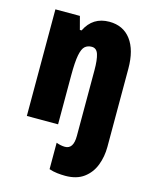

<svg xmlns="http://www.w3.org/2000/svg" viewBox="-119 -642 768 962"><g transform="rotate(15 264.5 -161.5)"><path d="M313 240Q293 240 271 237.5Q249 235 229 228V91Q253 100 274 100Q318 100 318 32V-308Q318 -363 309 -391Q300 -419 275 -419Q254 -419 240 -407Q226 -395 219 -359.5Q212 -324 212 -253V0H50V-553H177L195 -485H204Q242 -563 328 -563Q400 -563 440 -510Q480 -457 480 -360V45Q480 96 463 140.5Q446 185 409 212.5Q372 240 313 240Z"/></g></svg>

Font: Noto Sans Sinhala UI ExtraCondensed Black
Style: Regular
Weight: 900
Width: 2
Designer: Jelle Bosma - Monotype Design Team
Foundry: Monotype Imaging Inc.
Version: Version 2.006; ttfautohint (v1.8.4.7-5d5b)